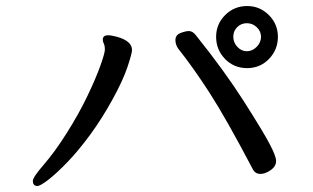

<svg xmlns="http://www.w3.org/2000/svg" viewBox="-20 -672 1040 637"><path d="M104 -55Q89 -55 89 -72Q89 -84 125.5 -126Q162 -168 202 -231.5Q242 -295 270 -353.5Q298 -412 313 -454Q328 -496 328 -508Q328 -520 324.5 -527Q321 -534 321 -540Q321 -555 338 -555Q349 -555 368 -550Q418 -536 418 -506Q418 -495 403 -450Q388 -405 353 -341.5Q318 -278 279.5 -225.5Q241 -173 205 -135.5Q169 -98 141.5 -76.5Q114 -55 104 -55ZM844 -95Q826 -95 818 -112Q729 -281 675 -364.5Q621 -448 571 -511Q562 -524 562 -539Q562 -556 579 -562.5Q596 -569 607 -569Q619 -569 630 -555Q726 -435 789 -336Q852 -237 874 -195.5Q896 -154 896 -138Q896 -120 878 -107.5Q860 -95 844 -95ZM846 -550Q846 -568 832 -581.5Q818 -595 799 -595Q780 -595 767 -582Q754 -569 754 -550Q754 -531 767.5 -516.5Q781 -502 799 -502Q817 -502 831.5 -516.5Q846 -531 846 -550ZM800 -446Q756 -446 726.5 -476.5Q697 -507 697 -550Q697 -592 727 -622Q757 -652 800 -652Q842 -652 872 -622Q902 -592 902 -550Q902 -507 872.5 -476.5Q843 -446 800 -446Z"/></svg>

Font: LXGW WenKai Medium
Style: Regular
Weight: 500
Designer: LXGW / Fontworks Inc.
Foundry: LXGW / Fontworks Inc.
Version: Version 1.501; October 10, 2024